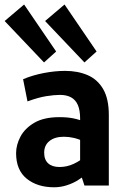

<svg xmlns="http://www.w3.org/2000/svg" viewBox="-32 -806 547 834"><path d="M203 7.5Q130.3 7.5 84.1 -29.8Q37.9 -67.1 37.9 -140.8Q37.9 -176.5 56.9 -212.6Q76 -248.6 117.4 -272.9Q158.8 -297.1 225.7 -297.1Q258.2 -297.3 285.6 -292.1Q313 -286.8 341.4 -274.1L316 -239.9V-291.5Q316 -327.3 306.2 -349.8Q296.4 -372.4 276.8 -383.1Q257.2 -393.8 228.4 -393.8Q203.8 -393.8 169.1 -388.3Q134.3 -382.8 87.4 -365.5L68.3 -461.9Q109.7 -479.5 158.4 -488.8Q207.1 -498.1 250.6 -498.1Q306.1 -498.1 349 -479.5Q392 -460.8 416.3 -418.7Q440.7 -376.6 440.7 -306.2V0H334.9L314.9 -60.7L339 -48.1Q324.8 -34 303.3 -21.2Q281.7 -8.5 255.9 -0.5Q230.1 7.5 203 7.5ZM226.5 -80.6Q258.7 -80.6 287.9 -94.2Q317.2 -107.8 334.6 -124.9L316 -71V-236.9L340.1 -187.7Q311.7 -201.7 289.5 -206.8Q267.4 -212 245.6 -212Q206.2 -212 183 -193.6Q159.9 -175.2 159.9 -142.6Q159.9 -112.1 177.4 -96.3Q194.8 -80.6 226.5 -80.6ZM334.8 -534.8 163.8 -714.7 248.3 -786.4 387.5 -582.3ZM159.2 -534.8 -11.8 -714.7 72.7 -786.4 211.9 -582.3Z"/></svg>

Font: Anaheim
Style: Regular
Weight: 400
Designer: Vernon Adams
Foundry: Vernon Adams
Version: Version 2.001